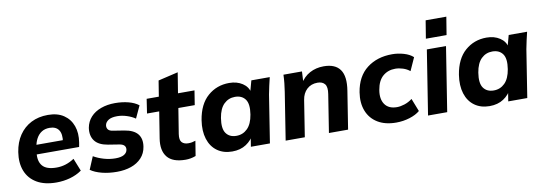

<svg xmlns="http://www.w3.org/2000/svg" viewBox="-56 -1105 4218 1490"><g transform="rotate(-10 2052.5 -360.0)"><path d="M292 11Q199 11 138 -25Q77 -61 52 -125Q27 -189 40 -273Q52 -349 89 -403.5Q126 -458 183.5 -487.5Q241 -517 316 -517Q391 -517 440 -484Q489 -451 509.5 -394Q530 -337 518 -263L512 -230H158L169 -304H415L395 -288Q405 -352 383 -384Q361 -416 311 -416Q275 -416 249 -399.5Q223 -383 207 -353.5Q191 -324 186 -288L180 -249Q170 -179 201.5 -141Q233 -103 313 -103Q349 -103 383.5 -113.5Q418 -124 453 -147L493 -47Q452 -18 400 -3.5Q348 11 292 11Z M769 11Q704 11 650 -3Q596 -17 562 -41L604 -141Q640 -120 685 -107Q730 -94 776 -94Q819 -94 842.5 -107.5Q866 -121 870 -145Q873 -166 861 -178.5Q849 -191 822 -195L735 -209Q663 -221 633 -261Q603 -301 612 -363Q621 -412 652.5 -446.5Q684 -481 734 -499Q784 -517 844 -517Q901 -517 949.5 -504.5Q998 -492 1030 -467L985 -370Q958 -389 919.5 -401.5Q881 -414 844 -414Q798 -414 774.5 -398.5Q751 -383 747 -360Q744 -341 754 -327Q764 -313 791 -309L879 -295Q953 -283 983.5 -245Q1014 -207 1004 -145Q996 -94 963.5 -59Q931 -24 881 -6.5Q831 11 769 11Z M1310 11Q1208 11 1166 -41Q1124 -93 1139 -187L1172 -394H1076L1093 -507H1189L1209 -631L1366 -668L1340 -507H1470L1452 -394H1323L1291 -195Q1284 -148 1301.5 -129.5Q1319 -111 1352 -111Q1368 -111 1381 -113.5Q1394 -116 1409 -121L1390 -4Q1369 4 1349 7.5Q1329 11 1310 11Z M1677 11Q1608 11 1559.5 -24Q1511 -59 1491 -122.5Q1471 -186 1484 -270Q1504 -393 1575 -455Q1646 -517 1744 -517Q1805 -517 1848.5 -488.5Q1892 -460 1901 -412L1891 -408L1918 -507H2063Q2055 -474 2047.5 -440.5Q2040 -407 2034 -375L1975 0H1825L1841 -99H1857Q1833 -49 1787.5 -19Q1742 11 1677 11ZM1730 -103Q1781 -103 1817 -138.5Q1853 -174 1865 -247Q1878 -329 1851 -366Q1824 -403 1770 -403Q1719 -403 1683 -368Q1647 -333 1635 -260Q1622 -178 1649 -140.5Q1676 -103 1730 -103Z M2099 0 2158 -375Q2163 -407 2166.5 -440.5Q2170 -474 2171 -507H2317L2312 -413L2300 -412Q2330 -464 2379 -490.5Q2428 -517 2489 -517Q2580 -517 2618 -463Q2656 -409 2638 -298L2591 0H2440L2487 -298Q2496 -353 2477.5 -376.5Q2459 -400 2420 -400Q2369 -400 2336 -369Q2303 -338 2295 -286L2250 0Z M2970 11Q2883 11 2824.5 -24.5Q2766 -60 2741 -123.5Q2716 -187 2729 -270Q2749 -393 2829.5 -455Q2910 -517 3028 -517Q3075 -517 3120.5 -503.5Q3166 -490 3193 -465L3147 -363Q3124 -382 3093 -392Q3062 -402 3033 -402Q2975 -402 2935 -367.5Q2895 -333 2883 -261Q2871 -191 2900.5 -148.5Q2930 -106 2996 -106Q3023 -106 3055.5 -116.5Q3088 -127 3117 -149L3157 -47Q3127 -21 3076 -5Q3025 11 2970 11Z M3221 0 3301 -507H3452L3372 0ZM3308 -590 3331 -731H3494L3471 -590Z M3705 11Q3636 11 3587.5 -24Q3539 -59 3519 -122.5Q3499 -186 3512 -270Q3532 -393 3603 -455Q3674 -517 3772 -517Q3833 -517 3876.5 -488.5Q3920 -460 3929 -412L3919 -408L3946 -507H4091Q4083 -474 4075.5 -440.5Q4068 -407 4062 -375L4003 0H3853L3869 -99H3885Q3861 -49 3815.5 -19Q3770 11 3705 11ZM3758 -103Q3809 -103 3845 -138.5Q3881 -174 3893 -247Q3906 -329 3879 -366Q3852 -403 3798 -403Q3747 -403 3711 -368Q3675 -333 3663 -260Q3650 -178 3677 -140.5Q3704 -103 3758 -103Z"/></g></svg>

Font: Mulish ExtraLight ExtraBold
Style: Italic
Weight: 800
Italic angle: -9°
Version: Version 3.603